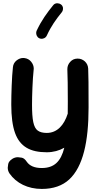

<svg xmlns="http://www.w3.org/2000/svg" viewBox="-20 -901 615 1197"><path d="M131.8 -539.1C129.4 -539.6 127.4 -539.6 125 -539.6C109.9 -539.6 96.2 -534.2 83 -523.9C69.8 -513.2 62 -499 60.5 -481.4C53.7 -422.4 50.3 -314.9 50.3 -248.5C50.3 -174.3 58.1 -115.7 73.7 -72.3C105 14.2 169.9 48.3 271.5 48.3C312 48.3 349.1 38.1 380.9 20C359.4 106 317.9 146.5 240.2 146.5C195.8 146.5 164.6 133.3 146.5 106.9C136.7 92.3 126.5 84 115.2 82C104 80.1 96.2 79.1 91.8 79.1C79.1 79.1 67.4 82.5 56.2 89.8C41.5 99.6 33.2 110.4 31.2 121.6C29.3 132.8 28.3 140.1 28.3 144.5C28.3 157.2 31.7 168.9 39.1 180.2C81.5 241.2 153.8 276.9 240.2 276.9C312 276.9 369.6 256.8 412.1 217.3C497.6 137.2 532.2 -16.6 532.2 -231.4C532.2 -372.6 531.7 -431.2 529.8 -473.1C528.8 -491.2 522 -505.9 509.3 -518.1C496.1 -529.8 481.4 -535.6 464.8 -535.6H461.9C443.8 -535.2 429.2 -528.3 417.5 -515.1C405.8 -502 399.9 -487.3 399.9 -470.7V-467.8C401.9 -427.2 402.8 -356 402.8 -266.6C402.8 -239.7 402.8 -214.8 402.3 -192.4C379.4 -120.1 335.9 -72.3 271.5 -72.3C247.6 -72.3 228.5 -77.1 215.3 -86.9C188.5 -106.4 179.7 -154.8 179.7 -248.5C179.7 -303.7 183.1 -406.2 189.9 -466.8C190.4 -469.2 190.4 -471.2 190.4 -473.1C190.4 -488.3 185.1 -502.9 174.3 -516.1C163.6 -529.3 149.4 -537.1 131.8 -539.1ZM359.9 -873.5C353.5 -877.9 346.7 -880.4 338.9 -880.4C336.4 -880.4 322.8 -882.8 311 -867.7C274.4 -822.3 238.8 -774.9 208 -708.5C206.5 -704.1 205.6 -699.7 205.6 -695.3C205.6 -686 209.5 -669.4 225.6 -662.1C230 -660.2 234.9 -659.2 239.3 -659.2C247.6 -659.2 264.2 -662.6 272 -679.7C298.8 -738.3 328.6 -779.3 365.2 -824.7C370.1 -831.1 372.6 -838.4 372.6 -846.2C372.6 -848.6 375 -861.8 359.9 -873.5Z"/></svg>

Font: Mikhak
Style: Bold
Weight: 700
Designer: Amin Abedi
Version: Version 3.2